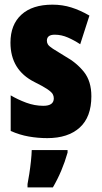

<svg xmlns="http://www.w3.org/2000/svg" viewBox="-20 -583 436 824"><path d="M372.1 -169.9Q372.1 -80.6 322 -35.4Q272 9.8 183.1 9.8Q142.6 9.8 103.5 2.9Q64.5 -3.9 25.9 -21V-173.8Q56.2 -155.8 92.5 -142.3Q128.9 -128.9 166 -128.9Q210.9 -128.9 210.9 -161.1Q210.9 -170.4 206.3 -179Q201.7 -187.5 184.1 -199.7Q166.5 -211.9 127.9 -231Q24.9 -282.7 24.9 -399.9Q24.9 -477.1 71.8 -520Q118.7 -563 205.1 -563Q248 -563 286.1 -551Q324.2 -539.1 363.8 -516.1L324.2 -393.1Q299.3 -409.7 271.5 -421.9Q243.7 -434.1 214.8 -434.1Q181.2 -434.1 181.2 -408.2Q181.2 -399.4 185.8 -392.1Q190.4 -384.8 207 -373.8Q223.6 -362.8 258.8 -341.8Q309.6 -313.5 340.8 -273.7Q372.1 -233.9 372.1 -169.9ZM270 61V71.8Q247.6 151.4 207 221.2H98.1V207Q101.6 189.9 105.7 163.1Q109.9 136.2 112.8 108.6Q115.7 81.1 116.2 61Z"/></svg>

Font: Open Sans Condensed ExtraBold
Style: Regular
Weight: 800
Width: 3
Designer: Monotype Design Team
Foundry: Monotype Imaging Inc.
Version: Version 3.000; ttfautohint (v1.8.4)